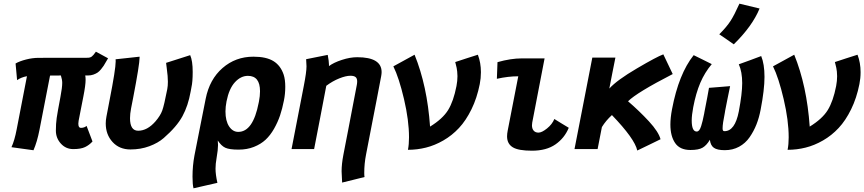

<svg xmlns="http://www.w3.org/2000/svg" viewBox="-20 -813 4713 1047"><path d="M457.5 -498Q471.7 -498 480.7 -504.9Q489.7 -511.7 502.9 -531.2Q513.7 -524.9 536.1 -513.2Q558.6 -501.5 569.3 -495.1Q566.4 -490.2 558.1 -476.1Q549.8 -461.9 545.2 -454.3Q540.5 -446.8 530.8 -435.1Q521 -423.3 512 -417.2Q502.9 -411.1 489.3 -406.2Q475.6 -401.4 460 -401.4H444.8Q446.8 -392.1 446.8 -377.9Q446.8 -348.1 434.6 -286.6Q430.2 -264.6 421.6 -220.5Q413.1 -176.3 408.7 -154.3Q407.2 -145.5 407.2 -138.7Q407.2 -115.7 420.9 -115.7Q439.9 -115.7 452.1 -126.5L484.4 -41.5Q466.8 -22 443.8 -11Q420.9 0 379.4 0Q338.9 0 311.8 -30Q284.7 -60.1 284.7 -100.6Q284.7 -138.7 289.1 -169.4Q293.5 -200.2 309.6 -284.7Q319.3 -335.4 319.3 -361.3Q319.3 -378.4 312 -401.4Q302.2 -401.4 282.5 -401.1Q262.7 -400.9 252.9 -400.9Q243.2 -351.6 224.1 -252.9Q205.1 -154.3 195.3 -105Q182.6 -39.6 162.6 6.3Q142.6 3.4 102.5 -2Q62.5 -7.3 42.5 -10.3Q59.6 -47.4 70.8 -106.9Q80.1 -155.3 98.9 -252.2Q117.7 -349.1 127 -397.5Q95.2 -391.6 73.2 -376Q71.8 -391.1 69.1 -421.4Q66.4 -451.7 64.9 -466.8Q86.9 -479.5 122.1 -488.5Q157.2 -497.6 191.9 -497.6Q354 -498 457.5 -498Z M560.5 -177.7Q563.5 -192.4 569.1 -222.4Q574.7 -252.4 577.6 -267.1Q610.8 -436 610.8 -478Q610.8 -486.3 610.4 -489.7Q632.3 -492.2 676 -496.8Q719.7 -501.5 741.2 -503.9V-499.5Q741.2 -461.9 706.1 -279.8Q699.7 -247.6 694.8 -222.2Q689 -191.4 689 -168.5Q689 -100.1 733.4 -100.1Q783.2 -100.1 827.6 -150.9Q854.5 -182.1 864.7 -210.2Q875 -238.3 892.1 -326.7Q895.5 -344.2 895.5 -367.2Q895.5 -383.3 894 -399.7Q892.6 -416 889.2 -442.1Q885.7 -468.3 885.7 -470.2Q907.7 -477.1 951.4 -491.2Q995.1 -505.4 1017.1 -512.2Q1030.8 -481.4 1030.8 -420.9Q1030.8 -366.2 1023.9 -336.9Q1023.4 -335.9 1023.4 -334Q1023.4 -332 1022.9 -331.1Q1022.5 -328.1 1021.2 -322Q1020 -315.9 1019.5 -313Q1005.9 -236.3 974.9 -179.2Q943.8 -122.1 872.6 -60.1Q841.8 -33.2 794.4 -15.6Q747.1 2 691.4 2Q630.9 2 593.8 -38.6Q556.6 -79.1 556.6 -140.1Q556.6 -157.2 560.5 -177.7Z M1390.6 -252.4 1392.1 -259.8Q1397.9 -289.1 1397.9 -315.4Q1397.9 -399.4 1332 -399.4Q1293 -399.4 1261 -364.5Q1229 -329.6 1215.3 -260.3Q1209.5 -230.5 1209.5 -205.1Q1209.5 -153.8 1229.2 -123.8Q1249 -93.8 1279.3 -93.8Q1359.9 -93.8 1390.6 -252.4ZM1101.6 -274.4Q1122.6 -380.4 1193.6 -442.1Q1264.6 -503.9 1361.8 -503.9Q1432.1 -503.9 1471.2 -479.7Q1510.3 -455.6 1526.9 -405.8Q1535.6 -379.4 1535.6 -339.4Q1535.6 -300.8 1528.3 -265.1Q1519.5 -220.2 1507.1 -183.3Q1494.6 -146.5 1474.4 -110.8Q1454.1 -75.2 1428.2 -51Q1402.3 -26.9 1364.7 -12Q1327.1 2.9 1281.2 2.9H1280.3Q1231 2.9 1208.7 -7.3Q1186.5 -17.6 1167.5 -46.9Q1168.9 -34.2 1168.9 -22Q1168.9 2.9 1161.1 48.3Q1155.3 80.6 1155.3 106.4Q1155.3 138.7 1165.5 184.1Q1143.6 189 1100.1 199Q1056.6 209 1035.2 213.9Q1029.8 193.4 1029.8 150.4Q1029.8 90.8 1040.5 34.2Q1050.8 -17.6 1071 -120.4Q1091.3 -223.1 1101.6 -274.4Z M2009.8 -144.5 1976.1 29.8Q1966.3 79.6 1966.3 129.9Q1966.3 144.5 1967.8 152.3Q1947.8 157.7 1907 167.5Q1866.2 177.2 1845.7 182.6Q1842.8 122.6 1842.8 121.1Q1842.8 82 1852.1 33.2Q1856.4 10.7 1865.2 -34.7Q1874 -80.1 1878.4 -102.5Q1886.2 -144 1902.1 -226.6Q1918 -309.1 1925.8 -350.1Q1927.7 -359.9 1927.7 -369.1Q1927.7 -385.7 1918.9 -392.8Q1910.2 -399.9 1890.6 -399.9Q1866.2 -399.9 1830.1 -385.5Q1793.9 -371.1 1759.3 -345.2Q1748.5 -287.6 1726.3 -172.6Q1704.1 -57.6 1692.9 0H1569.8Q1581.1 -57.6 1603.3 -172.6Q1625.5 -287.6 1636.7 -344.7Q1651.4 -419.9 1651.4 -451.2Q1651.4 -459 1649.4 -490.2Q1668.9 -494.1 1708.3 -502Q1747.6 -509.8 1767.1 -513.7Q1773.9 -478 1773.9 -460.4V-452.6Q1799.3 -471.7 1844 -486.3Q1888.7 -501 1927.7 -501Q2061 -501 2061 -419.9Q2061 -410.6 2058.6 -397.5Q2050.8 -355 2034.4 -270.8Q2018.1 -186.5 2009.8 -144.5Z M2240.7 -514.6Q2309.6 -345.2 2325.2 -122.6Q2394 -165 2423.6 -212.9Q2453.1 -260.7 2469.2 -343.8Q2474.6 -372.1 2474.6 -397.5Q2474.6 -410.2 2473.1 -423.3Q2471.7 -436.5 2470.2 -442.9Q2468.8 -449.2 2465.8 -461.2Q2462.9 -473.1 2462.4 -474.6Q2482.9 -481.4 2524.2 -494.9Q2565.4 -508.3 2585.9 -514.6Q2602.5 -470.7 2602.5 -419.4Q2602.5 -386.2 2596.2 -354.5Q2581.1 -278.3 2551 -217Q2521 -155.8 2482.9 -115Q2444.8 -74.2 2397.7 -47.1Q2350.6 -20 2302.7 -8.1Q2254.9 3.9 2204.6 3.9Q2210.4 -25.9 2210.4 -64Q2210.4 -156.2 2183.1 -272.7Q2155.8 -389.2 2125 -451.2Q2144.5 -461.4 2182.9 -482.9Q2221.2 -504.4 2240.7 -514.6Z M2825.2 -494.6H2949.7L2882.3 -144.5Q2880.9 -136.7 2880.9 -129.4Q2880.9 -111.3 2890.1 -100.6Q2899.4 -89.8 2916.5 -89.8Q2934.6 -89.8 2962.9 -112.5Q2991.2 -135.3 3002.9 -164.1Q3016.1 -155.8 3042.2 -139.9Q3068.4 -124 3081.5 -116.2Q3058.6 -60.1 3009 -25.6Q2959.5 8.8 2880.9 8.8Q2806.6 8.8 2776.4 -9.8Q2745.1 -28.8 2745.1 -69.3Q2745.1 -83.5 2748.5 -100.6Q2757.8 -149.9 2777.3 -248.8Q2796.9 -347.7 2806.2 -397Q2751 -397 2689.5 -383.3Q2689.9 -398.4 2691.2 -428.7Q2692.4 -459 2692.9 -474.1Q2765.6 -494.6 2825.2 -494.6Z M3404.8 -260.7Q3465.8 -208.5 3518.6 -151.4Q3571.3 -94.2 3582 -53.7Q3561 -43.5 3518.8 -22.9Q3476.6 -2.4 3455.1 7.8Q3441.4 -56.2 3316.9 -185.5Q3283.7 -155.3 3262.2 -120.1L3238.8 0H3112.8Q3128.9 -83 3161.4 -249.3Q3193.8 -415.5 3210 -499H3335.9Q3330.1 -470.7 3319.1 -414.6Q3308.1 -358.4 3302.7 -330.1Q3344.2 -376 3453.1 -439.9Q3562 -503.9 3597.2 -516.6Q3605.5 -500.5 3622.8 -462.9Q3640.1 -425.3 3648.4 -409.2Q3452.1 -308.1 3404.8 -260.7Z M3902.3 -626Q3942.9 -666.5 3963.9 -699.2Q3984.9 -731.9 4012.2 -793L4122.1 -766.6Q4083 -670.9 3981.4 -571.3Q3968.3 -580.6 3941.9 -598.9Q3915.5 -617.2 3902.3 -626ZM3846.2 -334Q3865.7 -335.4 3904.1 -338.6Q3942.4 -341.8 3961.4 -343.3Q3956.1 -318.8 3946.3 -269.8Q3936.5 -220.7 3934.6 -210.4Q3933.6 -201.7 3932.6 -197.8Q3920.4 -138.2 3920.4 -113.3Q3920.4 -104 3922.9 -100.8Q3925.3 -97.7 3930.7 -97.7Q3987.8 -97.7 4008.8 -205.1Q4027.3 -302.7 4027.3 -359.9Q4027.3 -421.4 4008.8 -462.4Q4029.3 -469.7 4070.1 -484.6Q4110.8 -499.5 4130.9 -507.3Q4148.9 -463.4 4148.9 -393.6Q4148.9 -324.2 4127.9 -215.3Q4119.6 -171.4 4105 -134.3Q4090.3 -97.2 4067.6 -64.5Q4044.9 -31.7 4010.3 -12.9Q3975.6 5.9 3932.6 5.9Q3891.1 5.9 3872.8 -7.1Q3854.5 -20 3851.1 -50.8Q3833.5 -21 3812 -8.1Q3790.5 4.9 3745.1 4.9Q3687.5 4.9 3661.6 -33Q3635.7 -70.8 3635.7 -133.8Q3635.7 -170.4 3644.5 -216.8Q3681.2 -410.2 3762.7 -512.2Q3778.8 -504.4 3812 -488Q3845.2 -471.7 3861.3 -463.4Q3822.8 -417.5 3798.8 -361.3Q3774.9 -305.2 3760.3 -228.5Q3752 -184.6 3752 -156.2Q3752 -95.7 3779.3 -95.7Q3786.6 -95.7 3792.5 -102.5Q3798.3 -109.4 3803.5 -125.5Q3808.6 -141.6 3811.5 -154.5Q3814.5 -167.5 3819.8 -192.9Q3820.3 -195.3 3821 -200Q3821.8 -204.6 3822.3 -207Q3838.9 -290.5 3846.2 -334Z M4311 -514.6Q4379.9 -345.2 4395.5 -122.6Q4464.4 -165 4493.9 -212.9Q4523.4 -260.7 4539.6 -343.8Q4544.9 -372.1 4544.9 -397.5Q4544.9 -410.2 4543.5 -423.3Q4542 -436.5 4540.5 -442.9Q4539.1 -449.2 4536.1 -461.2Q4533.2 -473.1 4532.7 -474.6Q4553.2 -481.4 4594.5 -494.9Q4635.7 -508.3 4656.2 -514.6Q4672.9 -470.7 4672.9 -419.4Q4672.9 -386.2 4666.5 -354.5Q4651.4 -278.3 4621.3 -217Q4591.3 -155.8 4553.2 -115Q4515.1 -74.2 4468 -47.1Q4420.9 -20 4373 -8.1Q4325.2 3.9 4274.9 3.9Q4280.8 -25.9 4280.8 -64Q4280.8 -156.2 4253.4 -272.7Q4226.1 -389.2 4195.3 -451.2Q4214.8 -461.4 4253.2 -482.9Q4291.5 -504.4 4311 -514.6Z"/></svg>

Font: Fantasque Sans Mono
Style: Bold Italic
Weight: 700
Italic angle: -11°
Monospace: yes
Designer: Jany Belluz
Version: Version 1.7.1